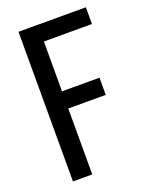

<svg xmlns="http://www.w3.org/2000/svg" viewBox="-134 -777 666 850"><g transform="rotate(-20 199.0 -352.5)"><path d="M126 -310.5V-391.5H327.5V-310.5ZM60 -705H151V0H60ZM121 -705H377.5V-626.2H121Z"/></g></svg>

Font: Akshar Light
Style: Regular
Weight: 300
Designer: Tall Chai
Foundry: Tall Chai
Version: Version 1.100